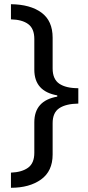

<svg xmlns="http://www.w3.org/2000/svg" viewBox="-20 -734 420 912"><path d="M32 86Q84 84 113.5 62.5Q143 41 143 -8V-153Q143 -256 252 -275V-281Q143 -300 143 -403V-549Q143 -598 114 -619.5Q85 -641 32 -642V-714Q124 -713 177 -674Q230 -635 230 -555V-409Q230 -358 261.5 -336.5Q293 -315 352 -315V-242Q293 -241 261.5 -220Q230 -199 230 -149V0Q230 79 175 118.5Q120 158 32 158Z"/></svg>

Font: Noto Sans Old Turkic
Style: Regular
Weight: 400
Designer: Monotype Design Team
Foundry: Monotype Imaging Inc.
Version: Version 2.003; ttfautohint (v1.8.4.7-5d5b)